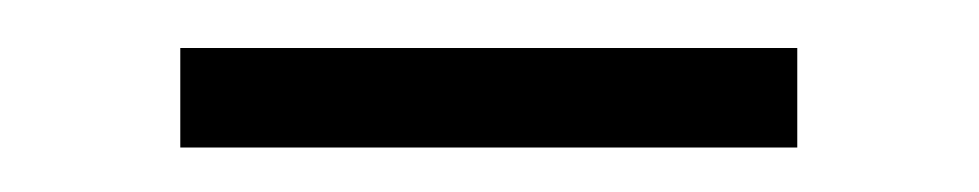

<svg xmlns="http://www.w3.org/2000/svg" viewBox="-20 -652 418 82"><path d="M320.5 -589H57V-631.5H320.5Z"/></svg>

Font: Anek Kannada Medium Light
Style: Regular
Weight: 300
Version: Version 1.003